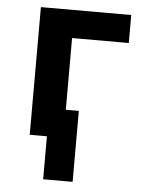

<svg xmlns="http://www.w3.org/2000/svg" viewBox="-51 -562 602 779"><g transform="rotate(5 250.0 -172.5)"><path d="M154 175V0H84V-520H452V-406H221V-114H274V175Z"/></g></svg>

Font: Iosevka Curly Heavy
Style: Regular
Weight: 900
Monospace: yes
Designer: Belleve Invis
Foundry: Belleve Invis
Version: Version 22.1.2; ttfautohint (v1.8.4)